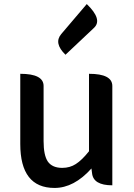

<svg xmlns="http://www.w3.org/2000/svg" viewBox="-20 -914 660 947"><path d="M249 13Q80 13 80 -204V-550Q195 -550 195 -490V-218Q195 -148 216 -117Q238 -86 287 -86Q325 -86 354 -105Q384 -124 419 -168V-550Q534 -550 534 -490V0Q440 0 434 -60L431 -83Q345 13 249 13ZM303 -644Q244 -701 282 -746L408 -894Q487 -818 444 -777Z"/></svg>

Font: Swei Half Moon CJK SC
Style: Medium
Weight: 500
Version: Version 2.071